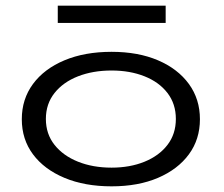

<svg xmlns="http://www.w3.org/2000/svg" viewBox="-20 -650 790 678"><path d="M374 8Q279 8 207.5 -22Q136 -52 96.5 -105Q57 -158 57 -229Q57 -300 96.5 -353.5Q136 -407 207.5 -437Q279 -467 374 -467Q468 -467 538 -437Q608 -407 647 -353.5Q686 -300 686 -229Q686 -158 647 -105Q608 -52 538 -22Q468 8 374 8ZM374 -58Q439 -58 490.5 -79Q542 -100 571.5 -138.5Q601 -177 601 -230Q601 -283 571.5 -321.5Q542 -360 490.5 -380.5Q439 -401 374 -401Q308 -401 255.5 -380.5Q203 -360 172.5 -321.5Q142 -283 142 -230Q142 -177 172.5 -138.5Q203 -100 255.5 -79Q308 -58 374 -58ZM184 -569V-630H565V-569Z"/></svg>

Font: Inconsolata ExtraExpanded
Style: Regular
Weight: 400
Width: 8
Monospace: yes
Designer: Raph Levien, Cyreal, Brenton Simpson
Foundry: Raph Levien, Cyreal, Google
Version: Version 3.000; ttfautohint (v1.8.2.53-6de2)